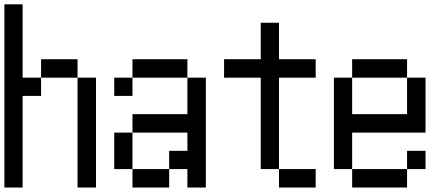

<svg xmlns="http://www.w3.org/2000/svg" viewBox="-20 -796 2040 874"><path d="M0 57.6V-776.4H83V-442.4H167V-526.4H333V-442.4H417V57.6H333V-442.4H167V-359.4H83V57.6Z M500 -359.4V-442.4H583V-359.4ZM500 -26.4V-192.4H583V-276.4H833V-442.4H583V-526.4H833V-442.4H917V57.6H833V-26.4H750V57.6H583V-26.4H750V-109.4H833V-192.4H583V-26.4Z M1000 -442.4V-526.4H1167V-692.4H1250V-526.4H1417V-442.4H1250V-26.4H1167V-442.4ZM1250 -26.4H1417V57.6H1250Z M1583 -276.4H1833V-442.4H1583ZM1500 -26.4V-442.4H1583V-526.4H1833V-442.4H1917V-192.4H1583V-26.4ZM1833 -26.4V57.6H1583V-26.4ZM1833 -26.4V-109.4H1917V-26.4Z"/></svg>

Font: KH Dot Kodenmachou 12
Style: Regular
Weight: 400
Designer: Original version for X68000 by Keitarou Hiraki (http://hp.vector.co.jp/authors/VA000874/) / TrueType conversion by Homem
Version: Version 1.00.20150527